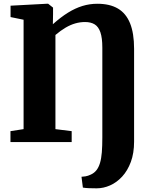

<svg xmlns="http://www.w3.org/2000/svg" viewBox="-20 -774 794 1046"><path d="M431.5 248 424 189Q431 189 445.2 186.8Q459.5 184.5 475 177Q493.5 168.5 505.5 153.2Q517.5 138 524.8 114Q532 90 534.8 55.5Q537.5 21 537.5 -26V-514.5Q537.5 -567.5 527 -598Q516.5 -628.5 495.8 -641.2Q475 -654 443.5 -654Q416.5 -654 390.2 -646.5Q364 -639 337.5 -623.5Q311 -608 282 -583.5V-70.5L370.5 -59.5V0H37V-59.5L108.5 -70.5V-666.5L37.5 -681V-743L233.5 -753.5H242.5L269 -732.5V-696.5L268 -642Q311 -680.5 350.5 -705Q390 -729.5 429.2 -741.5Q468.5 -753.5 510.5 -753.5Q578 -753.5 622.2 -727.5Q666.5 -701.5 688.5 -647.2Q710.5 -593 710.5 -508V-2.5Q710.5 60.5 692.8 108.2Q675 156 645.5 188Q616 220 579.8 236Q543.5 252 506.5 252Q483.5 252 464.8 251.2Q446 250.5 431.5 248Z"/></svg>

Font: Merriweather 36pt Black
Style: Regular
Weight: 900
Version: Version 2.100